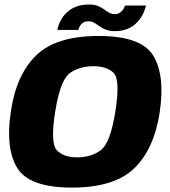

<svg xmlns="http://www.w3.org/2000/svg" viewBox="-20 -844 769 870"><path d="M306 6Q499.5 6 589.5 -82.5Q679.5 -171 704 -337.5Q728.5 -503.5 674.2 -592.2Q620 -681 427 -681Q233.5 -681 143.2 -592.5Q53 -504 29 -337.5Q4 -171.5 58.2 -82.8Q112.5 6 306 6ZM330 -131Q267.5 -131 237.5 -163.2Q207.5 -195.5 230 -337.5Q253 -482 296.8 -513Q340.5 -544 403 -544Q465.5 -544 495.5 -512.8Q525.5 -481.5 502.5 -337.5Q480 -195.5 436.2 -163.2Q392.5 -131 330 -131ZM500 -703Q531.5 -703 554.2 -711.8Q577 -720.5 592.8 -734.5Q608.5 -748.5 618.5 -764.2Q628.5 -780 634 -794.8Q639.5 -809.5 641.5 -819H546Q545 -812 539.2 -802.8Q533.5 -793.5 523.8 -786.8Q514 -780 500.5 -780Q486 -780 474.5 -786.5Q463 -793 451.2 -801.8Q439.5 -810.5 423.8 -817Q408 -823.5 384 -823.5Q351 -823.5 327.5 -814.8Q304 -806 288 -792.2Q272 -778.5 262 -763Q252 -747.5 246.8 -733Q241.5 -718.5 239.5 -708.5H335Q336.5 -716 341.5 -725.2Q346.5 -734.5 356.2 -741Q366 -747.5 381 -747.5Q395.5 -747.5 407 -740.8Q418.5 -734 430.8 -725.2Q443 -716.5 459.2 -709.8Q475.5 -703 500 -703Z"/></svg>

Font: Anybody UltraCondensed Thin ExtraBold
Style: Italic
Weight: 800
Italic angle: -10°
Version: Version 1.111